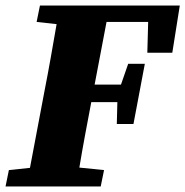

<svg xmlns="http://www.w3.org/2000/svg" viewBox="-29 -672 668 692"><path d="M103 -593 175 -585C161 -504 147 -423 131 -342L79 -67L3 -59L-9 0H334L346 -59L257 -68C270 -147 285 -225 300 -304H394L392 -225H452L493 -442H433L407 -367H312L355 -593H505L502 -482H592L619 -652H115Z"/></svg>

Font: Source Serif Pro Black
Style: Italic
Weight: 900
Italic angle: -12°
Designer: Frank Grießhammer
Foundry: Adobe Systems Incorporated
Version: Version 3.001;hotconv 1.0.111;makeotfexe 2.5.65597